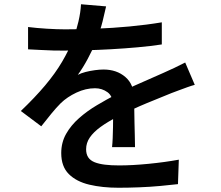

<svg xmlns="http://www.w3.org/2000/svg" viewBox="-20 -829 1040 903"><path d="M479 -799Q473 -771 462.5 -728.5Q452 -686 431 -633Q415 -594 392.5 -552Q370 -510 346 -477Q361 -485 382.5 -490.5Q404 -496 426.5 -499Q449 -502 467 -502Q529 -502 570 -466.5Q611 -431 611 -364Q611 -344 611.5 -315Q612 -286 612.5 -254Q613 -222 614 -191.5Q615 -161 615 -137H507Q509 -155 510 -179.5Q511 -204 511.5 -231.5Q512 -259 512 -284Q512 -309 512 -329Q512 -376 486 -395Q460 -414 427 -414Q383 -414 339.5 -393.5Q296 -373 266 -344Q244 -322 222 -295Q200 -268 174 -235L78 -307Q144 -370 192 -427Q240 -484 272 -538.5Q304 -593 324 -644Q339 -685 349 -728Q359 -771 361 -809ZM112 -702Q151 -697 200 -694Q249 -691 286 -691Q352 -691 430.5 -694Q509 -697 589 -704.5Q669 -712 741 -724V-620Q688 -612 627 -606.5Q566 -601 503.5 -597.5Q441 -594 383.5 -592.5Q326 -591 280 -591Q259 -591 230.5 -591.5Q202 -592 171 -594Q140 -596 112 -597ZM896 -430Q881 -426 861.5 -419Q842 -412 822 -404.5Q802 -397 786 -391Q736 -371 669.5 -343.5Q603 -316 533 -280Q486 -256 453 -232Q420 -208 402.5 -182.5Q385 -157 385 -127Q385 -104 395 -89Q405 -74 425 -66Q445 -58 474 -54.5Q503 -51 540 -51Q602 -51 678.5 -58.5Q755 -66 821 -78L817 37Q783 41 734.5 45.5Q686 50 634.5 52Q583 54 537 54Q461 54 400 39.5Q339 25 303.5 -10.5Q268 -46 268 -109Q268 -159 291 -199.5Q314 -240 352 -273.5Q390 -307 435.5 -334Q481 -361 525 -384Q572 -408 611 -425.5Q650 -443 683.5 -457.5Q717 -472 748 -486Q775 -498 800.5 -510Q826 -522 851 -535Z"/></svg>

Font: Noto Sans HK SemiBold
Style: Regular
Weight: 600
Version: Version 2.004-H2;hotconv 1.0.118;makeotfexe 2.5.65603